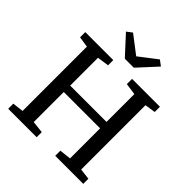

<svg xmlns="http://www.w3.org/2000/svg" viewBox="-254 -1142 1312 1312"><g transform="rotate(45 402.0 -486.0)"><path d="M119.5 -59V-680.5L41.5 -692.5V-743H312V-692.5L227 -680.5V-411.5H578V-680.5L493.5 -692.5V-743H763V-692.5L685.5 -680.5V-59L765 -49.5V0H494V-49.5L578 -59V-349.5H227V-59L314.5 -49.5V0H39.5V-49.5ZM361 -805.5 235.5 -942 274.5 -971.5 404.5 -872 534 -971.5 573.5 -942 448 -805.5Z"/></g></svg>

Font: Merriweather Light 18pt
Style: Regular
Weight: 400
Version: Version 2.100